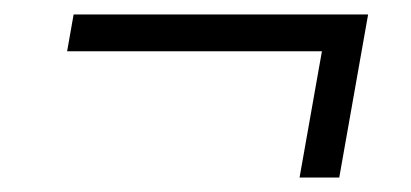

<svg xmlns="http://www.w3.org/2000/svg" viewBox="-20 -392 569 266"><path d="M426 -321H73L82 -372H490L450 -146H395Z"/></svg>

Font: Chakra Petch Light
Style: Italic
Weight: 300
Italic angle: -10°
Designer: Katatrad Aksorn Co.,Ltd.
Foundry: Cadson Demak Co.,Ltd.
Version: Version 1.000; ttfautohint (v1.6)